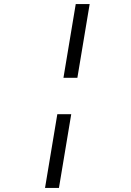

<svg xmlns="http://www.w3.org/2000/svg" viewBox="-20 -780 640 938"><path d="M290 -400 350 -760H418L358 -400ZM200 138 260 -222H328L268 138Z"/></svg>

Font: iA Writer Duo S
Style: Italic
Weight: 400
Italic angle: -9.5°
Designer: Mike Abbink, Paul van der Laan, Pieter van Rosmalen, Oliver Reichenstein
Foundry: Bold Monday and Information Architects Inc.
Version: Version 2.000